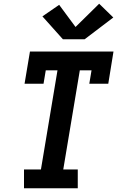

<svg xmlns="http://www.w3.org/2000/svg" viewBox="-20 -1012 640 1032"><path d="M109 0V-101H200L289 -634H226L214 -562H112L141 -735H590L562 -562H460L472 -634H409L320 -101H398V0ZM435 -801H318L208 -924L298 -986L386 -867L513 -992L589 -918Z"/></svg>

Font: Iosevka Curly Slab Extended
Style: Bold Italic
Weight: 700
Width: 7
Italic angle: -9°
Monospace: yes
Designer: Belleve Invis
Foundry: Belleve Invis
Version: Version 11.0.0; ttfautohint (v1.8.3)